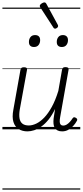

<svg xmlns="http://www.w3.org/2000/svg" viewBox="-20 -1073 686 1593"><path d="M208 17Q166 17 135 -2Q104 -21 91.5 -61Q79 -101 91 -164L150 -495Q153 -506 159 -510.5Q165 -515 179 -515Q194 -515 200.5 -509.5Q207 -504 204 -493L144 -164Q137 -121 142 -91.5Q147 -62 166 -47Q185 -32 219 -32Q249 -32 282 -48Q315 -64 347.5 -98Q380 -132 410 -186.5Q440 -241 464 -319L495 -496Q497 -507 503.5 -511.5Q510 -516 523 -516Q538 -516 544.5 -511Q551 -506 549 -495L479 -101Q475 -78 475.5 -62.5Q476 -47 483.5 -39Q491 -31 504 -31Q519 -31 532.5 -39Q546 -47 558.5 -60.5Q571 -74 582 -91Q587 -99 594 -100Q601 -101 610 -95Q619 -90 620.5 -83Q622 -76 617 -69Q606 -48 587.5 -28Q569 -8 546 4.5Q523 17 496 17Q474 17 459 10Q444 3 435 -11Q426 -25 424 -45.5Q422 -66 425 -91L437 -169Q412 -117 383 -81Q354 -45 323.5 -23.5Q293 -2 263.5 7.5Q234 17 208 17ZM262 -683Q242 -683 231 -693.5Q220 -704 220 -725Q220 -749 233 -765.5Q246 -782 271 -782Q291 -782 302 -771.5Q313 -761 313 -740Q313 -716 300 -699.5Q287 -683 262 -683ZM493 -683Q473 -683 462 -693.5Q451 -704 451 -725Q451 -749 464 -765.5Q477 -782 502 -782Q521 -782 532.5 -771.5Q544 -761 544 -740Q544 -716 531 -699.5Q518 -683 493 -683ZM437 -835Q433 -835 429 -837.5Q425 -840 422 -846L315 -1011Q312 -1015 311 -1018Q310 -1021 310 -1025Q311 -1032 317.5 -1038Q324 -1044 333 -1048.5Q342 -1053 349 -1053Q359 -1053 366 -1039L459 -868Q461 -865 461.5 -862Q462 -859 462 -856Q462 -848 453 -841.5Q444 -835 437 -835ZM0 490H646V500H0ZM0 -20H646V0H0ZM0 -505H646V-500H0ZM0 -1010H646V-1000H0Z"/></svg>

Font: Playwrite ZA Guides
Style: Regular
Weight: 400
Designer: Veronika Burian, José Scaglione
Foundry: TypeTogether
Version: Version 1.003